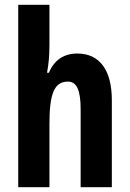

<svg xmlns="http://www.w3.org/2000/svg" viewBox="-20 -780 541 800"><path d="M186 -591V-760H56V0H186V-263C186 -385 204 -440 263 -440C300 -440 316 -404 316 -324V0H446V-362C446 -487 396 -557 302 -557C246 -557 205 -529 184 -477H176C183 -513 186 -552 186 -591Z"/></svg>

Font: Noto Sans Myanmar UI ExtraCondensed
Style: Bold
Weight: 700
Width: 2
Designer: Monotype Design Team
Foundry: Monotype Imaging Inc.
Version: Version 2.103